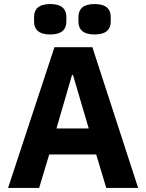

<svg xmlns="http://www.w3.org/2000/svg" viewBox="-20 -932 725 952"><path d="M229 -761C289 -761 309 -789 309 -824V-849C309 -884 289 -912 229 -912C169 -912 149 -884 149 -849V-824C149 -789 169 -761 229 -761ZM449 -761C509 -761 529 -789 529 -824V-849C529 -884 509 -912 449 -912C389 -912 369 -884 369 -849V-824C369 -789 389 -761 449 -761ZM665 0 438 -698H250L20 0H174L224 -166H457L507 0ZM420 -295H260L337 -560H342Z"/></svg>

Font: LVC Sans
Style: Bold
Weight: 700
Designer: Mike Abbink, Paul van der Laan, Pieter van Rosmalen
Foundry: Bold Monday
Version: Version 3.0